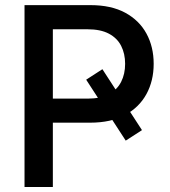

<svg xmlns="http://www.w3.org/2000/svg" viewBox="-20 -748 678 768"><path d="M389.6 -471.2 547.9 -227.5 482.9 -185.5 324.7 -429.2ZM78.1 0V-727.5H341.8Q424.8 -727.5 481 -697Q537.1 -666.5 565.9 -613.5Q594.7 -560.5 594.7 -492.7Q594.7 -424.8 565.7 -371.6Q536.6 -318.4 480.2 -287.8Q423.8 -257.3 340.3 -257.3H155.8V-353.5H330.6Q382.3 -353.5 415.5 -371.3Q448.7 -389.2 464.6 -420.7Q480.5 -452.1 480.5 -492.7Q480.5 -533.2 464.6 -564.5Q448.7 -595.7 415.5 -613.3Q382.3 -630.9 330.1 -630.9H191.4V0Z"/></svg>

Font: V-Inter
Style: Medium-500
Weight: 500
Designer: Rasmus Andersson
Foundry: rsms
Version: Version 4.000;git-4146feb